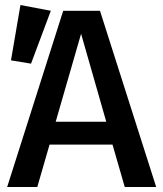

<svg xmlns="http://www.w3.org/2000/svg" viewBox="-20 -751 655 771"><path d="M481 0 431.8 -170.3H179L129.7 0H8.7L233.8 -707.7H381.5L607.2 0ZM305.6 -615.4 203.6 -262.1H406.7ZM24.1 -508.7 62.1 -730.8 184.1 -707.7 104.6 -495.4Z"/></svg>

Font: Fira Code Fixed Medium
Style: Regular
Weight: 500
Monospace: yes
Designer: Carrois Corporate, Edenspiekermann AG, Nikita Prokopov
Foundry: Carrois Corporate, Edenspiekermann AG, Nikita Prokopov
Version: Version 5.002